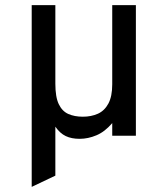

<svg xmlns="http://www.w3.org/2000/svg" viewBox="-20 -531 656 751"><path d="M104 200V-511H196.5V-203.5Q196.5 -151.5 209.8 -123.8Q223 -96 247.2 -85.2Q271.5 -74.5 304 -74.5Q337 -74.5 363 -86.2Q389 -98 404 -126Q419 -154 419 -201.5V-511H511.5V0H419V-49.5Q390 -15.5 357.2 -1.8Q324.5 12 291.5 12Q259.5 12 237 1.2Q214.5 -9.5 196.5 -35.5V156Z"/></svg>

Font: Overpass Mono Light Medium
Style: Regular
Weight: 500
Monospace: yes
Version: Version 4.000